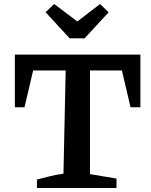

<svg xmlns="http://www.w3.org/2000/svg" viewBox="-20 -936 754 956"><path d="M679 -664V-402H630L587 -585H428V-69L560 -47V0H164V-42Q198 -51 230.5 -59Q263 -67 296 -71L307 -585H145L102 -402H54V-664ZM327 -745 207 -875 250 -916 365 -829 478 -916 521 -875 401 -745Z"/></svg>

Font: Piazzolla Thin
Style: Bold
Weight: 700
Version: Version 2.005